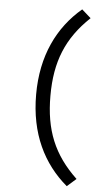

<svg xmlns="http://www.w3.org/2000/svg" viewBox="-65 -860 630 1097"><g transform="rotate(5 250.0 -311.0)"><path d="M361 196 413 150C279 23 223 -114 223 -311C223 -507 279 -645 413 -772L361 -818C224 -702 141 -534 141 -311C141 -86 224 80 361 196Z"/></g></svg>

Font: Noto Sans Mono CJK JP Regular
Style: Regular
Weight: 400
Designer: Ryoko NISHIZUKA (kana & ideographs); Paul D. Hunt (Latin, Greek & Cyrillic); Wenlong ZHANG (bopomofo); Sandoll Communica
Foundry: Adobe Systems Incorporated
Version: Version 1.004;PS 1.004;hotconv 1.0.82;makeotf.lib2.5.63406